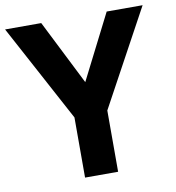

<svg xmlns="http://www.w3.org/2000/svg" viewBox="-80 -786 785 858"><g transform="rotate(-10 312.0 -357.0)"><path d="M312 -420 461 -714H624L387 -278V0H237V-273L0 -714H164Z"/></g></svg>

Font: Noto Sans Adlam Unjoined
Style: Regular
Weight: 400
Designer: Mark Jamra, Neil Patel
Foundry: JamraPatel LLC
Version: Version 3.001